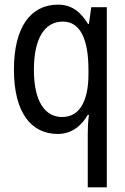

<svg xmlns="http://www.w3.org/2000/svg" viewBox="-20 -567 540 827"><path d="M358 11V240H440V-536H373L363 -464H359C331 -509 295 -547 230 -547C112 -547 40 -450 40 -267C40 -85 112 10 229 10C290 10 332 -27 358 -72H363C359 -42 358 -17 358 11ZM248 -63C173 -63 126 -131 126 -266C126 -400 171 -474 251 -474C328 -474 361 -393 361 -267V-247C361 -141 328 -63 248 -63Z"/></svg>

Font: Noto Sans Mono ExtraCondensed
Style: Regular
Weight: 400
Width: 2
Designer: Monotype Design Team
Foundry: Monotype Imaging Inc.
Version: Version 2.014